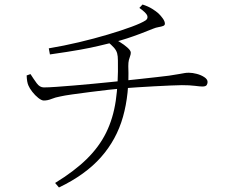

<svg xmlns="http://www.w3.org/2000/svg" viewBox="-20 -784 1040 850"><path d="M224 26Q309 -26 364 -80Q419 -134 450 -197Q481 -260 492.5 -338Q504 -416 502 -516Q502 -536 498.5 -548.5Q495 -561 484.5 -573Q474 -585 453 -602L476 -616Q491 -610 510.5 -598Q530 -586 544.5 -573Q559 -560 559 -551Q559 -543 556 -535.5Q553 -528 550.5 -518Q548 -508 548 -491Q553 -368 524.5 -267Q496 -166 427 -88Q358 -10 241 46ZM174 -339Q164 -339 149.5 -350.5Q135 -362 123 -377.5Q111 -393 106 -405Q99 -420 98 -450L115 -456Q129 -434 142.5 -415.5Q156 -397 174 -397Q194 -397 229.5 -399.5Q265 -402 307 -405.5Q349 -409 391 -413Q433 -417 467.5 -420.5Q502 -424 521 -426Q555 -430 596 -434Q637 -438 673 -442.5Q709 -447 728 -449Q760 -454 774.5 -456.5Q789 -459 797 -460.5Q805 -462 816 -462Q832 -462 851 -457Q870 -452 884.5 -442.5Q899 -433 899 -421Q899 -414 895 -407.5Q891 -401 876 -401Q866 -401 843 -404Q820 -407 785 -407Q769 -407 736 -405.5Q703 -404 664 -402Q625 -400 588 -397.5Q551 -395 525 -393Q500 -391 460.5 -386.5Q421 -382 378 -376.5Q335 -371 299.5 -366Q264 -361 247 -357Q225 -353 208 -346Q191 -339 174 -339ZM196 -570Q262 -581 329.5 -597Q397 -613 457.5 -631Q518 -649 562.5 -665.5Q607 -682 625 -694Q636 -702 632 -714.5Q628 -727 597 -749L611 -764Q636 -756 653.5 -745Q671 -734 680 -726Q689 -718 699.5 -704Q710 -690 710 -679Q710 -672 702 -669Q694 -666 682 -664Q670 -662 658 -657Q631 -646 602 -635Q573 -624 542.5 -614Q512 -604 480 -596Q450 -589 417.5 -581Q385 -573 335 -564Q285 -555 201 -543Z"/></svg>

Font: Noto Serif SC ExtraLight
Style: Regular
Weight: 200
Designer: Ryoko NISHIZUKA 西塚涼子 (kana & ideographs); Frank Grießhammer (Latin, Greek & Cyrillic); Wenlong ZHANG 张文龙 (bopomofo); San
Foundry: Adobe
Version: Version 2.002-H1;hotconv 1.1.0;makeotfexe 2.6.0